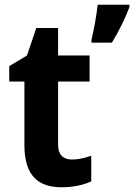

<svg xmlns="http://www.w3.org/2000/svg" viewBox="-20 -780 566 810"><path d="M526 -750V-760H392C388 -719 375 -648 366 -613V-600H452C482 -649 509 -704 526 -750ZM283 -107C246 -107 225 -128 225 -170V-436H358V-546H225V-662H133L94 -546L19 -501V-436H83V-168C83 -36 144 10 240 10C290 10 334 0 365 -15V-123C337 -113 310 -107 283 -107Z"/></svg>

Font: Noto Sans Myanmar SemiCondensed
Style: Bold
Weight: 700
Width: 4
Designer: Monotype Design Team
Foundry: Monotype Imaging Inc.
Version: Version 2.107